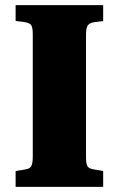

<svg xmlns="http://www.w3.org/2000/svg" viewBox="-20 -730 464 750"><path d="M41 0V-62L78 -68Q97 -71 102.5 -81.5Q108 -92 108 -119V-597Q108 -622 102 -631.5Q96 -641 74 -644L41 -648V-710H383V-648L346 -643Q329 -640 322.5 -630Q316 -620 316 -593V-116Q316 -89 322 -80Q328 -71 348 -68L383 -62V0Z"/></svg>

Font: Literata 36pt ExtraBold
Style: Regular
Weight: 800
Designer: Latin by Veronika Burian and Jose Scaglione. Greek by Irene Vlachou. Cyrillic by Vera Evstafieva.
Foundry: TypeTogether
Version: Version 3.002